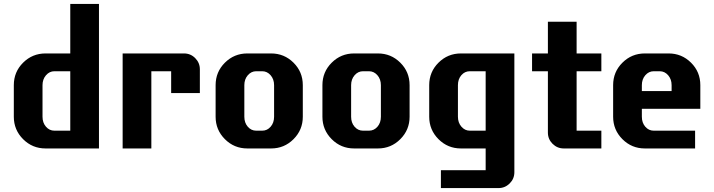

<svg xmlns="http://www.w3.org/2000/svg" viewBox="-20 -750 3607 970"><path d="M480 0H210Q143.6 0 96.7 -46.9Q49.8 -93.8 49.8 -160.2V-319.8Q49.8 -386.7 96.7 -433.3Q143.6 -480 210 -480H335V-730H480ZM335 -89.8V-390.1H254.9Q230 -390.1 212.4 -369.9Q194.8 -349.6 194.8 -319.8V-160.2Q194.8 -129.9 212.2 -109.9Q229.5 -89.8 254.9 -89.8Z M989.7 -279.8H844.7V-390.1H744.6V0H599.6V-480H909.7Q942.9 -480 966.3 -456.3Q989.7 -432.6 989.7 -399.9Z M1509.8 -160.2Q1509.8 -93.8 1462.9 -46.9Q1416 0 1349.6 0H1229.5Q1163.1 0 1116.2 -46.9Q1069.3 -93.8 1069.3 -160.2V-319.8Q1069.3 -386.7 1116.2 -433.3Q1163.1 -480 1229.5 -480H1349.6Q1416 -480 1462.9 -433.3Q1509.8 -386.7 1509.8 -319.8ZM1364.7 -160.2V-319.8Q1364.7 -349.6 1347.2 -369.9Q1329.6 -390.1 1304.7 -390.1H1274.4Q1249.5 -390.1 1231.9 -369.9Q1214.4 -349.6 1214.4 -319.8V-160.2Q1214.4 -129.9 1231.7 -109.9Q1249 -89.8 1274.4 -89.8H1304.7Q1330.1 -89.8 1347.4 -109.9Q1364.7 -129.9 1364.7 -160.2Z M2049.3 -160.2Q2049.3 -93.8 2002.4 -46.9Q1955.6 0 1889.2 0H1769Q1702.6 0 1655.8 -46.9Q1608.9 -93.8 1608.9 -160.2V-319.8Q1608.9 -386.7 1655.8 -433.3Q1702.6 -480 1769 -480H1889.2Q1955.6 -480 2002.4 -433.3Q2049.3 -386.7 2049.3 -319.8ZM1904.3 -160.2V-319.8Q1904.3 -349.6 1886.7 -369.9Q1869.1 -390.1 1844.2 -390.1H1814Q1789.1 -390.1 1771.5 -369.9Q1753.9 -349.6 1753.9 -319.8V-160.2Q1753.9 -129.9 1771.2 -109.9Q1788.6 -89.8 1814 -89.8H1844.2Q1869.6 -89.8 1887 -109.9Q1904.3 -129.9 1904.3 -160.2Z M2578.6 120.1Q2578.6 153.3 2554.9 176.8Q2531.2 200.2 2498.5 200.2H2207.5V109.9H2433.6V0H2308.6Q2242.2 0 2195.3 -46.9Q2148.4 -93.8 2148.4 -160.2V-319.8Q2148.4 -386.7 2195.3 -433.3Q2242.2 -480 2308.6 -480H2578.6ZM2433.6 -89.8V-390.1H2353.5Q2328.1 -390.1 2310.8 -370.1Q2293.5 -350.1 2293.5 -319.8V-160.2Q2293.5 -130.4 2311 -110.1Q2328.6 -89.8 2353.5 -89.8Z M3018.1 0H2828.1Q2795.4 0 2771.7 -23.4Q2748 -46.9 2748 -80.1V-390.1H2668V-480H2748V-640.1H2893.1V-480H3018.1V-390.1H2893.1V-89.8H3018.1Z M3518.1 -200.2H3222.7V-160.2Q3222.7 -129.9 3240 -109.9Q3257.3 -89.8 3282.7 -89.8H3491.7V0H3237.8Q3171.4 0 3124.5 -46.9Q3077.6 -93.8 3077.6 -160.2V-319.8Q3077.6 -386.7 3124.5 -433.3Q3171.4 -480 3237.8 -480H3357.9Q3424.3 -480 3471.2 -433.3Q3518.1 -386.7 3518.1 -319.8ZM3373 -290V-319.8Q3373 -349.6 3355.5 -369.9Q3337.9 -390.1 3313 -390.1H3282.7Q3257.8 -390.1 3240.2 -369.9Q3222.7 -349.6 3222.7 -319.8V-290Z"/></svg>

Font: Laconic
Style: Bold
Weight: 700
Designer: Robby Woodard
Version: Version 1.000